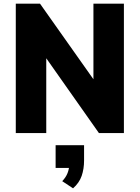

<svg xmlns="http://www.w3.org/2000/svg" viewBox="-20 -725 761 1046"><path d="M66 0V-705H198L516 -255H489V-705H655V0H519L205 -446H232V0ZM378 301 319 262Q339 241 348 218Q357 195 357 173L390 190H283V66H438V149Q438 195 425 233Q412 271 378 301Z"/></svg>

Font: Nunito Sans 10pt SemiCondensed Black
Style: Regular
Weight: 900
Width: 4
Designer: Vernon Adams
Foundry: Vernon Adams
Version: Version 3.101;gftools[0.9.27]